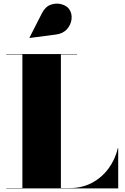

<svg xmlns="http://www.w3.org/2000/svg" viewBox="-20 -1052 700 1072"><path d="M291.5 -859 145.5 -840 144.5 -841.5 214 -978Q233 -1015 263.8 -1025.8Q294.5 -1036.5 323.8 -1028.2Q353 -1020 366.5 -1000.5Q383 -976.5 379.5 -945.2Q376 -914 353.8 -889Q331.5 -864 291.5 -859ZM640 0H15V-2H105V-748H15V-750H410V-748H320V-2H370Q438.5 -2 493.5 -31.2Q548.5 -60.5 585.8 -111Q623 -161.5 638 -225H640Z"/></svg>

Font: Bodoni* 96pt Fatface
Style: Regular
Weight: 900
Version: Version 2.3